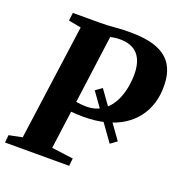

<svg xmlns="http://www.w3.org/2000/svg" viewBox="-144 -867 935 984"><g transform="rotate(20 323.5 -375.0)"><path d="M531 -203 496 -177.5 330.5 -408.5 365.5 -434ZM-10.5 0 -6 -41.5 66 -56 152.5 -686.5 84 -699.5 89.5 -743H235.5Q277.5 -743 316.8 -746.8Q356 -750.5 398 -750.5Q489 -750.5 545.5 -728.8Q602 -707 628.8 -663.5Q655.5 -620 656.5 -555.5Q658 -503.5 644.5 -458.2Q631 -413 603.8 -376.8Q576.5 -340.5 535.8 -314.5Q495 -288.5 441.2 -274.8Q387.5 -261 321.5 -261Q307.5 -261 288.8 -261.8Q270 -262.5 253.5 -264Q237 -265.5 229 -266.5L228 -326.5Q239.5 -324 254.2 -321.5Q269 -319 285.8 -317.2Q302.5 -315.5 319.5 -315.5Q353.5 -315.5 381 -327.5Q408.5 -339.5 429.5 -361.2Q450.5 -383 464.5 -412.8Q478.5 -442.5 485.8 -478Q493 -513.5 493.5 -553Q493.5 -602.5 478.5 -634.8Q463.5 -667 434.8 -682.8Q406 -698.5 365.5 -698.5Q351.5 -698.5 336.2 -696.8Q321 -695 304 -691.5Q287 -688 269.5 -682L316 -726L226.5 -57L344 -41.5L339.5 0Z"/></g></svg>

Font: Merriweather 48pt ExtraBold
Style: Italic
Weight: 800
Italic angle: -7.8°
Version: Version 2.101